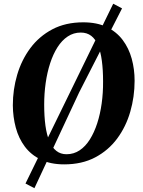

<svg xmlns="http://www.w3.org/2000/svg" viewBox="-20 -873 766 1032"><path d="M325 10.5Q251.5 10.5 199 -15.2Q146.5 -41 113.5 -85Q80.5 -129 65 -186.5Q49.5 -244 49 -307Q49 -392 72.5 -471.5Q96 -551 143.2 -614.5Q190.5 -678 261.5 -715.5Q332.5 -753 427.5 -753Q501.5 -753 554 -727.5Q606.5 -702 639.5 -658Q672.5 -614 688 -557.5Q703.5 -501 703.5 -439Q703.5 -353 680.2 -272.5Q657 -192 609.8 -128.2Q562.5 -64.5 491.5 -27Q420.5 10.5 325 10.5ZM337.5 -44Q376.5 -44 408 -65Q439.5 -86 463 -123.5Q486.5 -161 502.5 -210.2Q518.5 -259.5 526.5 -317Q534.5 -374.5 534 -435.5Q534 -497.5 527.5 -546Q521 -594.5 507.2 -628.5Q493.5 -662.5 470.5 -680.2Q447.5 -698 414 -698Q375.5 -698 344 -677Q312.5 -656 289 -619Q265.5 -582 249.5 -532.8Q233.5 -483.5 225.5 -427Q217.5 -370.5 217.5 -310.5Q217.5 -247.5 224.2 -198Q231 -148.5 245.5 -114.2Q260 -80 282.8 -62Q305.5 -44 337.5 -44ZM117 113.5 367 -398.5 588.5 -853 636 -828 405.5 -376.5 165 138.5Z"/></svg>

Font: Merriweather 36pt ExtraBold
Style: Italic
Weight: 800
Italic angle: -7.8°
Version: Version 2.101